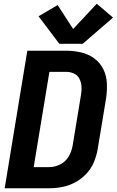

<svg xmlns="http://www.w3.org/2000/svg" viewBox="-20 -1006 624 1026"><path d="M5 0H244Q279 0 314 -7Q349 -14 382.5 -32Q416 -50 442 -78Q468 -106 482 -140Q496 -174 502 -209L547 -481Q553 -522 551 -562.5Q549 -603 531.5 -637.5Q514 -672 483 -694.5Q452 -717 413 -726Q374 -735 333 -735H126ZM160 -113 244 -622H333Q356 -622 375.5 -613Q395 -604 404.5 -585Q414 -566 415.5 -544Q417 -522 413 -500L368 -227Q363 -198 347 -170Q331 -142 302 -127.5Q273 -113 243 -113ZM422 -772 584 -912 497 -986 371 -851 288 -979 186 -919 297 -772Z"/></svg>

Font: Iosevka Sparkle XBdObl
Style: Regular
Weight: 800
Italic angle: -9°
Designer: Belleve Invis
Foundry: Belleve Invis
Version: Version 4.5.0; ttfautohint (v1.8.3)